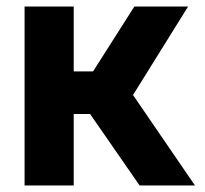

<svg xmlns="http://www.w3.org/2000/svg" viewBox="-20 -566 626 586"><path d="M255 -218H205V0H55V-546H205V-348H264L390 -546H554L386 -276L575 0H406Z"/></svg>

Font: Eudoxus Sans ExtraBold
Style: Regular
Weight: 800
Designer: Stijn de Vries
Foundry: tokotype
Version: Version 2.005